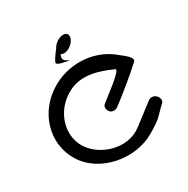

<svg xmlns="http://www.w3.org/2000/svg" viewBox="-171 -915 1050 1070"><g transform="rotate(-30 354.0 -380.0)"><path d="M662.4 -156.8C673.8 -167.3 670.4 -191.6 653.4 -205C636.4 -218.4 617.7 -215.6 605.4 -206.2L475.8 -107C372.9 -28.3 215.7 -78.9 156.8 -175.5C97.8 -272.1 139 -408.4 253.6 -471C346.6 -521.7 445.8 -488.4 530.7 -450.4C555.7 -439.2 411.2 -336 382.7 -312C370.8 -302 369.9 -282 383.5 -265.6C397.1 -249.1 420.9 -252.8 433.4 -262C505.2 -316.2 574.6 -372.8 640.7 -433C665 -454 609.8 -489.8 587.8 -508.8C489.4 -593.9 336.1 -611.3 210 -542.4C55.6 -458.1 -0.7 -276 84.7 -136.1C170.1 3.7 381.7 40.4 519.4 -40.6C613 -95.6 596.1 -95 662.4 -156.8ZM397.4 -716.2C409.7 -741.2 400.4 -762.5 373.9 -762.5C347.5 -762.5 315.8 -741.2 303.5 -716.2C288.2 -695.8 261.2 -662.5 259.7 -646.2C258.2 -635 301.9 -624.6 336.7 -620C313.6 -633.5 290.4 -639.5 308.5 -675.6C313.5 -672 320.1 -670 328.3 -670C354.7 -670 385 -691.2 397.4 -716.2Z"/></g></svg>

Font: Hi.
Style: Tall Regular
Weight: 400
Designer: Mew Too, Robert Jablonski
Foundry: Cannot Into Space Fonts
Version: Version 1.996